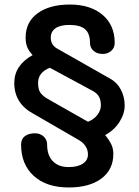

<svg xmlns="http://www.w3.org/2000/svg" viewBox="-20 -752 613 847"><path d="M73 -114Q73 -139 90 -151.5Q107 -164 134 -164Q157 -164 172.5 -150Q188 -136 188 -113Q188 -67 213 -41Q238 -15 283 -15Q323 -15 345.5 -30Q368 -45 368 -71Q368 -90 358 -106Q348 -122 330 -133L126 -251Q43 -296 43 -386Q43 -464 124 -509Q107 -527 100 -544.5Q93 -562 93 -586Q93 -655 146 -693.5Q199 -732 288 -732Q379 -732 432.5 -686.5Q486 -641 486 -563Q486 -541 470.5 -527.5Q455 -514 433 -514Q409 -514 393 -527.5Q377 -541 377 -563Q377 -604 355.5 -623Q334 -642 286 -642Q246 -642 225 -627.5Q204 -613 204 -586Q204 -555 230 -539L466 -405Q497 -388 513.5 -356Q530 -324 530 -287Q530 -250 507 -214Q484 -178 444 -156Q462 -134 471 -115Q480 -96 480 -73Q480 -4 427.5 35.5Q375 75 283 75Q185 75 129 24Q73 -27 73 -114ZM425 -287Q425 -310 417 -325Q409 -340 389 -351L200 -453Q148 -433 148 -386Q148 -358 158 -343.5Q168 -329 190 -316L368 -215Q394 -225 409.5 -245Q425 -265 425 -287Z"/></svg>

Font: Kodchasan SemiBold
Style: Regular
Weight: 600
Version: Version 1.000; ttfautohint (v1.6)